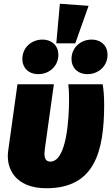

<svg xmlns="http://www.w3.org/2000/svg" viewBox="-20 -983 593 1023"><path d="M299 -963 280 -752H381L452 -952ZM206 -772C146 -772 99 -728 99 -669C99 -622 132 -588 184 -588C244 -588 291 -632 291 -691C291 -738 258 -772 206 -772ZM468 -772C408 -772 361 -728 361 -669C361 -622 394 -588 446 -588C506 -588 553 -632 553 -691C553 -738 520 -772 468 -772ZM527 -534H344C347 -508 348 -483 348 -456C348 -348 335 -122 248 -122C213 -122 215 -161 219 -190L267 -534H73L24 -182C9 -84 63 20 227 20C482 20 535 -171 535 -426C535 -469 532 -504 527 -534Z"/></svg>

Font: Fira Sans Heavy
Style: Italic
Weight: 900
Italic angle: -8°
Designer: bBox Type GmbH & Carrois Corporate GbR & Edenspiekermann AG
Foundry: bBox Type GmbH & Carrois Corporate GbR & Edenspiekermann AG
Version: Version 4.301;PS 004.301;hotconv 1.0.88;makeotf.lib2.5.64775